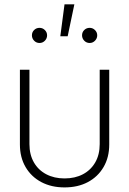

<svg xmlns="http://www.w3.org/2000/svg" viewBox="-20 -837 582 866"><path d="M271 8.3Q211.9 8.3 166.5 -15.6Q121.1 -39.6 95.5 -83.3Q69.8 -127 69.8 -185.5V-522.5H112.8V-187Q112.8 -139.6 132.8 -104.7Q152.8 -69.8 188.7 -51Q224.6 -32.2 271 -32.2Q318.4 -32.2 354 -51Q389.6 -69.8 409.7 -104.7Q429.7 -139.6 429.7 -187V-522.5H472.7V-185.5Q472.7 -127 447 -83.3Q421.4 -39.6 376.2 -15.6Q331.1 8.3 271 8.3ZM384.3 -643.1Q370.1 -643.1 360.1 -653.3Q350.1 -663.6 350.1 -677.7Q350.1 -691.9 360.1 -701.7Q370.1 -711.4 384.3 -711.4Q398.4 -711.4 408.4 -701.4Q418.5 -691.4 418.5 -677.7Q418.5 -663.6 408.4 -653.3Q398.4 -643.1 384.3 -643.1ZM158.2 -643.1Q144 -643.1 134 -653.3Q124 -663.6 124 -677.7Q124 -691.9 134 -701.7Q144 -711.4 158.2 -711.4Q172.4 -711.4 182.4 -701.4Q192.4 -691.4 192.4 -677.7Q192.4 -663.6 182.4 -653.3Q172.4 -643.1 158.2 -643.1ZM252 -673.3 271 -817.4H315.4L285.2 -673.3Z"/></svg>

Font: Inter 28pt ExtraLight
Style: Regular
Weight: 250
Designer: Rasmus Andersson
Foundry: rsms
Version: Version 4.001;git-66647c0bb